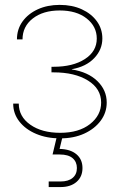

<svg xmlns="http://www.w3.org/2000/svg" viewBox="-20 -550 480 774"><path d="M222.7 7.8Q168.5 7.8 125.7 -10.3Q83 -28.3 58.1 -60.1Q33.2 -91.8 33.2 -132.3H55.7Q55.7 -80.1 102.1 -47.4Q148.4 -14.6 222.7 -14.6Q297.9 -14.6 342.8 -49.8Q387.7 -85 387.7 -136.7Q387.7 -192.4 334.7 -225.3Q281.7 -258.3 195.8 -258.3H187.5V-280.8H195.8Q273.9 -280.8 322 -311.8Q370.1 -342.8 370.1 -394.5Q370.1 -443.4 329.3 -475.6Q288.6 -507.8 220.7 -507.8Q153.8 -507.8 112.3 -475.6Q70.8 -443.4 70.8 -391.1H48.3Q48.3 -432.1 70.8 -463.4Q93.3 -494.6 132.3 -512.5Q171.4 -530.3 220.7 -530.3Q271 -530.3 309.8 -512.5Q348.6 -494.6 370.6 -464.1Q392.6 -433.6 392.6 -395Q392.6 -350.1 359.9 -315.7Q327.1 -281.2 269.5 -271V-270Q335 -259.8 372.6 -223.1Q410.2 -186.5 410.2 -136.7Q410.2 -96.2 386 -63.5Q361.8 -30.8 319.8 -11.5Q277.8 7.8 222.7 7.8ZM176.3 204.1V181.6H224.1Q255.4 181.6 272.7 167.2Q290 152.8 290 127.4Q290 102.5 272.7 87.6Q255.4 72.8 220.7 72.8H191.9L211.4 -8.8H232.4V0L220.2 50.3Q263.7 51.3 288.1 71.8Q312.5 92.3 312.5 127.4Q312.5 162.6 288.6 183.3Q264.6 204.1 224.1 204.1Z"/></svg>

Font: Inter 28pt Thin
Style: Regular
Weight: 250
Designer: Rasmus Andersson
Foundry: rsms
Version: Version 4.001;git-66647c0bb